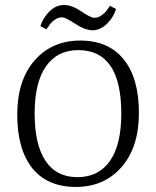

<svg xmlns="http://www.w3.org/2000/svg" viewBox="-20 -738 623 766"><path d="M227.5 -668.9Q212.9 -668.9 200.2 -660.2Q187.5 -651.4 181.2 -643.6Q175.3 -635.7 165 -621.1L141.1 -633.8Q151.4 -667 177.7 -692.9Q229.5 -743.2 303.7 -692.9Q341.8 -667 356.4 -667Q371.1 -667 383.8 -675.8Q396.5 -684.6 402.8 -692.4Q408.7 -700.2 418.9 -714.8L442.9 -702.1Q433.1 -668.9 406.7 -643.1Q379.9 -617.2 349.6 -617.2Q319.3 -617.2 280.3 -643.1Q241.2 -668.9 227.5 -668.9ZM292 -538.1Q209 -538.1 163.6 -473.6Q118.2 -409.2 118.2 -285.2Q118.2 -161.1 161.6 -96.2Q205.1 -31.2 289.1 -31.2Q373 -31.2 418.5 -95.7Q463.9 -160.2 463.9 -285.2Q463.9 -538.1 292 -538.1ZM282.7 7.8Q169.4 7.8 108.9 -66.9Q48.8 -142.6 48.8 -280.3Q48.8 -418 118.2 -497.1Q187.5 -576.2 300.3 -576.2Q413.1 -576.2 473.6 -501Q534.2 -425.8 534.2 -288.1Q534.2 -150.4 464.8 -71.3Q395.5 7.8 282.7 7.8Z"/></svg>

Font: Yrsa-Light
Style: Regular
Weight: 300
Designer: Anna Giedrys (Yrsa+Rasa design), David Brezina (Yrsa art-direction, Rasa art-direction, design)
Foundry: Rosetta Type Foundry
Version: Version 1.001;PS 1.1;hotconv 1.0.88;makeotf.lib2.5.647800